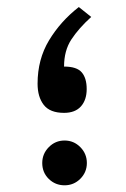

<svg xmlns="http://www.w3.org/2000/svg" viewBox="-20 -540 367 559"><path d="M245.6 -490.7Q209 -457.5 187.7 -425Q166.5 -392.6 166.5 -346.2Q203.6 -346.2 218 -329.3Q232.4 -312.5 232.4 -280.8Q232.4 -249 215.6 -230.2Q198.7 -211.4 166.5 -211.4Q125.5 -211.4 107.4 -234.6Q89.4 -257.8 89.4 -296.4Q89.4 -367.2 122.8 -422.6Q156.2 -478 209.5 -519.5ZM103 -65.4Q103 -92.3 122.1 -111.6Q141.1 -130.9 168 -130.9Q194.8 -130.9 213.9 -111.6Q232.9 -92.3 232.9 -65.4Q232.9 -38.6 213.9 -19.5Q194.8 -0.5 168 -0.5Q141.1 -0.5 122.1 -19Q103 -37.6 103 -65.4Z"/></svg>

Font: Vazir FD-WOL-UI
Style: Regular-FD-WOL-UI
Weight: 400
Designer: Saber Rastikerdar
Foundry: Saber Rastikerdar
Version: Version 30.1.0